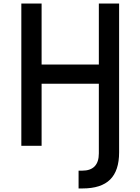

<svg xmlns="http://www.w3.org/2000/svg" viewBox="-20 -820 790 1080"><path d="M100 -800H214V-457H536V-800H650V0H536V-349H214V0H100ZM422 140H442Q489 140 512.5 115.5Q536 91 536 43V0L592 -20L650 0V37Q650 140 599.5 190Q549 240 444 240H422Z"/></svg>

Font: Martian Mono VF sWd Rg
Style: Regular
Weight: 400
Width: 6
Monospace: yes
Designer: Roman Shamin
Foundry: Evil Martians
Version: Version 1.100